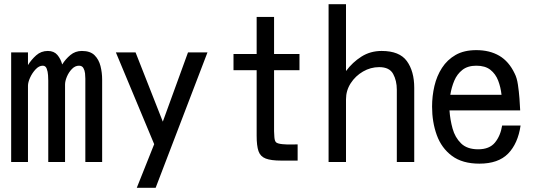

<svg xmlns="http://www.w3.org/2000/svg" viewBox="-20 -776 2540 915"><path d="M33.2 -3.9V-526.4H113.3V-465.8Q128.9 -491.2 152.3 -512.2Q175.8 -533.2 208 -533.2Q237.3 -533.2 253.4 -514.2Q269.5 -495.1 276.4 -468.8Q292 -494.1 315.4 -513.7Q338.9 -533.2 370.1 -533.2Q410.2 -533.2 430.7 -512.7Q451.2 -492.2 459 -460.9Q466.8 -429.7 466.8 -396.5V-3.9H386.7V-401.4Q386.7 -412.1 385.3 -426.3Q383.8 -440.4 377.4 -451.7Q371.1 -462.9 356.4 -462.9Q337.9 -462.9 322.8 -447.3Q307.6 -431.6 298.8 -410.6Q290 -389.6 290 -373V-3.9H210V-391.6Q210 -400.4 209 -417.5Q208 -434.6 202.6 -448.7Q197.3 -462.9 183.6 -462.9Q166 -462.9 149.9 -445.8Q133.8 -428.7 123.5 -406.2Q113.3 -383.8 113.3 -367.2V-3.9Z M631.8 119.1 714.8 -88.9 532.2 -526.4H626L755.9 -196.3L876 -526.4H968.8L721.7 119.1Z M1319.3 -10.7Q1271.5 -10.7 1246.1 -20.5Q1220.7 -30.3 1211.9 -55.7Q1203.1 -81.1 1203.1 -128.9V-441.4H1092.8V-518.6H1203.1V-695.3H1286.1V-518.6H1407.2V-441.4H1286.1V-150.4Q1286.1 -141.6 1287.6 -122.1Q1289.1 -102.5 1296.9 -96.7Q1305.7 -90.8 1326.7 -88.9Q1347.7 -86.9 1368.7 -87.4Q1389.6 -87.9 1398.4 -87.9V-10.7Z M1545.9 -3.9V-755.9H1628.9V-437.5Q1660.2 -479.5 1702.6 -506.3Q1745.1 -533.2 1798.8 -533.2Q1883.8 -533.2 1918.9 -484.9Q1954.1 -436.5 1954.1 -357.4V-3.9H1871.1V-348.6Q1871.1 -391.6 1853.5 -423.8Q1835.9 -456.1 1787.1 -456.1Q1746.1 -456.1 1710 -435.1Q1673.8 -414.1 1651.4 -379.4Q1628.9 -344.7 1628.9 -302.7V-3.9Z M2264.6 3.9Q2183.6 3.9 2133.8 -33.2Q2084 -70.3 2061.5 -132.3Q2039.1 -194.3 2039.1 -267.6Q2039.1 -318.4 2050.3 -366.2Q2061.5 -414.1 2086.4 -452.6Q2111.3 -491.2 2151.4 -514.2Q2191.4 -537.1 2250 -537.1Q2313.5 -537.1 2359.4 -510.3Q2405.3 -483.4 2432.6 -425.8Q2443.4 -405.3 2448.2 -372.6Q2453.1 -339.8 2455.6 -306.6Q2458 -273.4 2459 -250H2122.1Q2125 -206.1 2136.7 -163.6Q2148.4 -121.1 2177.2 -92.8Q2206.1 -64.5 2258.8 -64.5Q2312.5 -64.5 2338.9 -96.7Q2365.2 -128.9 2373 -177.7H2460.9Q2448.2 -91.8 2401.4 -43.9Q2354.5 3.9 2264.6 3.9ZM2126 -324.2H2370.1Q2366.2 -360.4 2354 -392.1Q2341.8 -423.8 2316.9 -443.4Q2292 -462.9 2250 -462.9Q2209 -462.9 2183.6 -442.9Q2158.2 -422.9 2145 -391.6Q2131.8 -360.4 2126 -324.2Z"/></svg>

Font: Kosugi
Style: Regular
Weight: 400
Version: Version 4.002